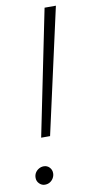

<svg xmlns="http://www.w3.org/2000/svg" viewBox="-83 -744 376 785"><g transform="rotate(-10 104.5 -351.5)"><path d="M56 -187 162 -708H209L93 -187ZM38 5Q25 5 15 -5Q5 -15 5 -29Q5 -41 10.5 -50Q16 -59 25.5 -64.5Q35 -70 46 -70Q60 -70 69.5 -60Q79 -50 79 -36Q79 -25 73.5 -15.5Q68 -6 59 -0.5Q50 5 38 5Z"/></g></svg>

Font: Red Hat Display VF
Style: Italic
Weight: 300
Italic angle: -12°
Designer: Pentagram, MCKL
Foundry: Pentagram, MCKL
Version: Version 1.023